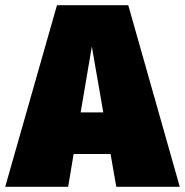

<svg xmlns="http://www.w3.org/2000/svg" viewBox="-52 -718 711 738"><path d="M395 0H639L441 -698H167L-32 0H210L231 -126H373ZM258 -286 301 -539 345 -286Z"/></svg>

Font: Fira Sans Ultra
Style: Regular
Weight: 950
Designer: Carrois Corporate & Edenspiekermann AG
Foundry: Carrois Corporate GbR & Edenspiekermann AG
Version: Version 4.203;PS 004.203;hotconv 1.0.88;makeotf.lib2.5.64775